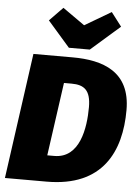

<svg xmlns="http://www.w3.org/2000/svg" viewBox="-62 -1012 769 1060"><g transform="rotate(5 322.0 -482.0)"><path d="M514 -964 368 -878 246 -964 172 -888 295 -747H411L572 -888ZM320 -696H103L6 0H237C548 0 642 -203 642 -432C642 -645 489 -696 320 -696ZM327 -551C397 -551 434 -524 434 -430C434 -314 408 -145 267 -145H228L285 -551Z"/></g></svg>

Font: Fira Sans Heavy
Style: Italic
Weight: 900
Italic angle: -8°
Designer: bBox Type GmbH & Carrois Corporate GbR & Edenspiekermann AG
Foundry: bBox Type GmbH & Carrois Corporate GbR & Edenspiekermann AG
Version: Version 4.301;PS 004.301;hotconv 1.0.88;makeotf.lib2.5.64775